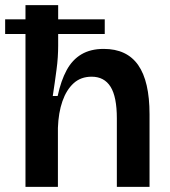

<svg xmlns="http://www.w3.org/2000/svg" viewBox="-30 -726 659 746"><path d="M-10 -651H377V-594H-10ZM69 0V-312V-706H196V-548Q196 -528 194.5 -504Q193 -480 189.5 -454.5Q186 -429 182.5 -403.5Q179 -378 175 -353H194Q207 -413 229 -453.5Q251 -494 286.5 -515Q322 -536 373 -536Q463 -536 507 -473Q551 -410 551 -282V0H424V-266Q424 -350 399.5 -389Q375 -428 326 -428Q284 -428 256 -402.5Q228 -377 212.5 -332.5Q197 -288 195 -229V0Z"/></svg>

Font: Bricolage Grotesque 28pt SemiBold
Style: Regular
Weight: 600
Version: Version 1.001;gftools[0.9.33.dev8+g029e19f]